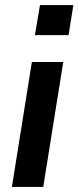

<svg xmlns="http://www.w3.org/2000/svg" viewBox="-20 -739 310 759"><path d="M118 -600 138 -719H270L251 -600ZM27 0 106 -494H230L151 0Z"/></svg>

Font: Nunito Sans 10pt SemiCondensed
Style: Bold Italic
Weight: 700
Width: 4
Italic angle: -9°
Designer: Vernon Adams
Foundry: Vernon Adams
Version: Version 3.101;gftools[0.9.27]